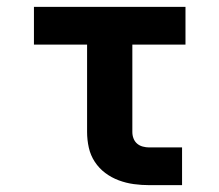

<svg xmlns="http://www.w3.org/2000/svg" viewBox="-20 -540 640 560"><path d="M415 0Q393 0 370.5 -3Q348 -6 326.5 -14Q305 -22 287 -35.5Q269 -49 256.5 -68Q244 -87 239 -109.5Q234 -132 234 -155V-410H79V-520H521V-410H366V-155Q366 -145 369.5 -136Q373 -127 380 -121Q387 -115 396.5 -112.5Q406 -110 415 -110H511V0Z"/></svg>

Font: Iosevka Etoile Extrabold
Style: Regular
Weight: 800
Designer: Belleve Invis
Foundry: Belleve Invis
Version: Version 22.1.2; ttfautohint (v1.8.4)